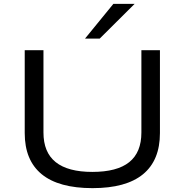

<svg xmlns="http://www.w3.org/2000/svg" viewBox="-20 -965 957 994"><path d="M459 9Q284 9 196 -63Q108 -135 108 -276V-705H205V-279Q205 -176 268.5 -125.5Q332 -75 458 -75Q586 -75 649 -125.5Q712 -176 712 -279V-705H808V-276Q808 -135 720.5 -63Q633 9 459 9ZM420 -765 567 -945H677L496 -765Z"/></svg>

Font: Nunito Sans 10pt Expanded
Style: Regular
Weight: 400
Width: 7
Designer: Vernon Adams
Foundry: Vernon Adams
Version: Version 3.101;gftools[0.9.27]